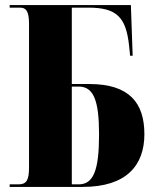

<svg xmlns="http://www.w3.org/2000/svg" viewBox="-20 -734 613 754"><path d="M18 0H305C478 0 547 -86 547 -207C547 -330 488 -404 331 -404H262V-704H327C437 -704 475 -668 487 -554L491 -515H501L494 -714H18V-704H58C80 -704 94 -694 94 -641V-76C94 -27 84 -10 53 -10H18ZM289 -10H262V-394H289C347 -394 369 -341 369 -206C369 -65 347 -10 289 -10Z"/></svg>

Font: Noto Serif Display ExtraCondensed Black
Style: Regular
Weight: 900
Width: 2
Designer: Monotype Design Team
Foundry: Monotype Imaging Inc.
Version: Version 2.009